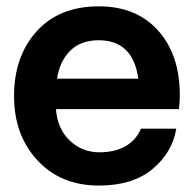

<svg xmlns="http://www.w3.org/2000/svg" viewBox="-20 -575 607 600"><path d="M542 -276.9Q542 -257.8 539.1 -233.9H154.8Q159.7 -171.9 198.2 -135.5Q236.8 -99.1 290 -99.1Q387.2 -99.1 420.9 -172.9H530.8Q518.6 -98.6 456.8 -46.9Q395 4.9 289.1 4.9Q169.9 4.9 96.9 -74Q23.9 -152.8 23.9 -274.9Q23.9 -398.9 94.5 -477.1Q165 -555.2 289.1 -555.2Q406.2 -555.2 474.1 -479.5Q542 -403.8 542 -276.9ZM288.1 -449.2Q232.9 -449.2 200 -417Q167 -384.8 158.2 -329.1H412.1Q396 -449.2 288.1 -449.2Z"/></svg>

Font: Oakes Grotesk
Style: SemiBold
Weight: 600
Designer: Samuel Oakes
Foundry: Samuel Oakes
Version: Version 1.0 | wf-rip DC20170320